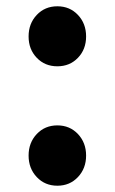

<svg xmlns="http://www.w3.org/2000/svg" viewBox="-20 -577 365 611"><path d="M162.5 14Q123 14 97 -13.5Q71 -41 71 -82Q71 -123 97 -150.5Q123 -178 162.5 -178Q202 -178 228 -150.5Q254 -123 254 -82Q254 -41 228 -13.5Q202 14 162.5 14ZM162.5 -366Q123 -366 97 -393Q71 -420 71 -461Q71 -502 97 -529.5Q123 -557 162.5 -557Q202 -557 228 -529.5Q254 -502 254 -461Q254 -420 228 -393Q202 -366 162.5 -366Z"/></svg>

Font: Resource Han Rounded JP
Style: Bold
Weight: 700
Designer: Cyano Hao (round all glyphs); Ryoko NISHIZUKA 西塚涼子 (kana, bopomofo & ideographs); Paul D. Hunt (Latin, Greek & Cyrillic)
Foundry: Cyano Hao
Version: 0.990